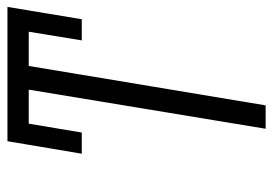

<svg xmlns="http://www.w3.org/2000/svg" viewBox="-134 -634 768 541"><g transform="rotate(-90 250.5 -364.0)"><path d="M344.7 -727.5 223.6 0H157.7L277.8 -727.5ZM501 -727.5 491.2 -667.5H112.8L122.6 -727.5ZM501 -727.5 466.3 -518.1H406.7L440.9 -727.5ZM182.1 -727.5 147 -518.1H87.4L122.6 -727.5Z"/></g></svg>

Font: Inter Tight Light
Style: Italic
Weight: 300
Italic angle: -9.39999°
Designer: Rasmus Andersson
Foundry: rsms
Version: Version 3.004